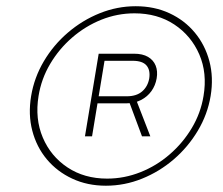

<svg xmlns="http://www.w3.org/2000/svg" viewBox="-20 -757 706 608"><path d="M315.4 -168.9Q256.8 -168.9 209 -191.2Q161.1 -213.4 128.4 -252.4Q95.7 -291.5 82.3 -343Q68.8 -394.5 78.6 -453.1Q88.4 -511.7 118.9 -563.2Q149.4 -614.7 195.1 -653.8Q240.7 -692.9 295.9 -715.1Q351.1 -737.3 409.7 -737.3Q468.8 -737.3 516.6 -715.1Q564.5 -692.9 596.9 -653.8Q629.4 -614.7 643.1 -563.2Q656.7 -511.7 647 -453.1Q637.2 -394.5 606.4 -343Q575.7 -291.5 530.3 -252.4Q484.9 -213.4 429.7 -191.2Q374.5 -168.9 315.4 -168.9ZM319.3 -191.4Q373.5 -191.4 424.6 -211.7Q475.6 -231.9 517.3 -268.1Q559.1 -304.2 587.4 -351.6Q615.7 -398.9 624.5 -453.1Q636.7 -525.4 611.1 -584.7Q585.4 -644 532 -679.4Q478.5 -714.8 405.8 -714.8Q351.6 -714.8 301 -694.6Q250.5 -674.3 208.7 -638.2Q167 -602.1 138.9 -554.7Q110.8 -507.3 102.1 -453.1Q90.3 -380.9 115.5 -321.5Q140.6 -262.2 193.8 -226.8Q247.1 -191.4 319.3 -191.4ZM429.7 -325.2 385.7 -443.4H410.2L456.1 -325.2ZM249 -325.2 292.5 -586.9H404.8Q431.6 -586.9 448.7 -576.9Q465.8 -566.9 472.9 -549.3Q480 -531.7 476.1 -508.8Q472.2 -486.3 459.5 -468.5Q446.8 -450.7 426.3 -440.2Q405.8 -429.7 378.9 -429.7H278.3L281.7 -452.1H381.3Q412.6 -452.1 430.4 -467.8Q448.2 -483.4 452.6 -508.8Q456.5 -535.2 443.8 -549.8Q431.2 -564.5 399.9 -564.5H311L271.5 -325.2Z"/></svg>

Font: Inter Thin
Style: Italic
Weight: 250
Italic angle: -9.3988°
Designer: Rasmus Andersson
Foundry: rsms
Version: Version 4.001;git-66647c0bb